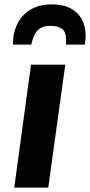

<svg xmlns="http://www.w3.org/2000/svg" viewBox="-20 -850 408 870"><path d="M198.6 0H44.6L120.5 -557H275.8ZM213.2 -830.2Q270.9 -830.2 307.7 -807.5Q344.5 -784.9 359 -743.9Q373.5 -703 364.4 -648H279.1Q282.9 -694.8 267 -713.8Q251 -732.8 206.5 -732.8Q179.2 -732.8 162.5 -722.1Q145.7 -711.3 136.4 -692.2Q127.1 -673.1 121.9 -648H38.6Q38.6 -703.9 60.2 -744.8Q81.7 -785.7 121 -808Q160.4 -830.2 213.2 -830.2Z"/></svg>

Font: Merriweather Sans Variable Regular
Style: Italic
Weight: 300
Italic angle: -8°
Designer: Eben Sorkin
Foundry: Eben Sorkin
Version: Version 2.001